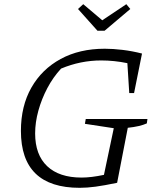

<svg xmlns="http://www.w3.org/2000/svg" viewBox="-20 -890 754 918"><path d="M361 8Q80 8 80 -264Q80 -383 130 -471Q180 -559 270 -608Q360 -657 481 -657Q520 -657 566 -651.5Q612 -646 659 -634L621 -445H598L589 -588Q526 -601 464 -601Q365 -601 272 -562Q234 -521 206.5 -469Q179 -417 163.5 -361Q148 -305 148 -252Q148 -150 205.5 -95.5Q263 -41 370 -41Q416 -41 477 -54L524 -277L386 -298L390 -321H685L682 -300Q649 -285 591 -279L540 -16Q478 -3 437 2.5Q396 8 361 8ZM446 -743 353 -847 378 -870 469 -793 584 -870 603 -847 480 -743Z"/></svg>

Font: Piazzolla Light
Style: Italic
Weight: 300
Italic angle: -11.3°
Designer: Juan Pablo del Peral
Foundry: Huerta Tipografica
Version: Version 1.330